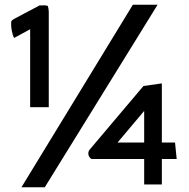

<svg xmlns="http://www.w3.org/2000/svg" viewBox="-20 -759 802 815"><path d="M730 -84 723 -154H667V-405L589 -394L359 -122C350 -107 357 -90 369 -84H592V24H667V-84ZM591 -287H592V-154H479ZM108 -304H187V-710C187 -718 185 -727 183 -734C177 -736 169 -737 161 -736H148L44 -681C38 -678 32 -674 28 -669C25 -645 32 -611 40 -598L108 -635ZM170 36 649 -739H544L71 36Z"/></svg>

Font: Bluebird
Style: Nrw
Weight: 400
Designer: Jasper
Foundry: Cannot Into Space Fonts
Version: Version 0.98